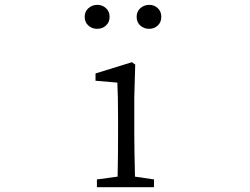

<svg xmlns="http://www.w3.org/2000/svg" viewBox="-20 -778 1040 798"><path d="M332 -708Q332 -730.5 347.7 -744.1Q363.3 -757.8 384.8 -757.8Q405.3 -757.8 420.4 -744.1Q435.5 -730.5 435.5 -708Q435.5 -685.5 420.4 -671.9Q405.3 -658.2 383.8 -658.2Q362.3 -658.2 347.2 -671.9Q332 -685.5 332 -708ZM377 -442.4V-472.7L528.3 -519.5L542 -509.8L538.1 -372.1V-224.6Q538.1 -167 541 -43.9L620.1 -32.2V0H382.8V-32.2L468.8 -43.9Q470.7 -126 470.7 -224.6V-276.4Q470.7 -382.8 467.8 -434.6ZM547.9 -708Q547.9 -730.5 563.5 -744.1Q579.1 -757.8 600.6 -757.8Q621.1 -757.8 635.7 -744.1Q650.4 -730.5 650.4 -708Q650.4 -685.5 635.7 -671.9Q621.1 -658.2 599.6 -658.2Q578.1 -658.2 563 -671.9Q547.9 -685.5 547.9 -708Z"/></svg>

Font: GenEi Koburi Mincho v6
Style: Regular
Weight: 400
Designer: o_tamon (Modified)
Foundry: o_tamon / Adobe Systems Incorporated
Version: Version 6.1